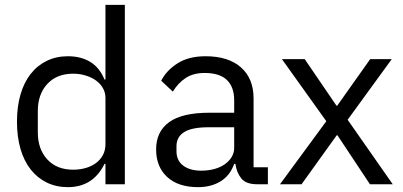

<svg xmlns="http://www.w3.org/2000/svg" viewBox="-20 -760 1661 792"><path d="M415 -84H411Q364 12 260 12Q212 12 173 -7Q134 -26 106.5 -61Q79 -96 64.5 -146Q50 -196 50 -258Q50 -320 64.5 -370Q79 -420 106.5 -455Q134 -490 173 -509Q212 -528 260 -528Q314 -528 352.5 -504.5Q391 -481 411 -432H415V-740H495V0H415ZM282 -60Q309 -60 333.5 -67Q358 -74 376 -87.5Q394 -101 404.5 -120.5Q415 -140 415 -165V-357Q415 -378 404.5 -396.5Q394 -415 376 -428Q358 -441 333.5 -448.5Q309 -456 282 -456Q214 -456 175 -413.5Q136 -371 136 -302V-214Q136 -145 175 -102.5Q214 -60 282 -60Z M1040 0Q995 0 975.5 -24Q956 -48 951 -84H946Q929 -36 890 -12Q851 12 797 12Q715 12 669.5 -30Q624 -72 624 -144Q624 -217 677.5 -256Q731 -295 844 -295H946V-346Q946 -401 916 -430Q886 -459 824 -459Q777 -459 745.5 -438Q714 -417 693 -382L645 -427Q666 -469 712 -498.5Q758 -528 828 -528Q922 -528 974 -482Q1026 -436 1026 -354V-70H1085V0ZM810 -56Q840 -56 865 -63Q890 -70 908 -83Q926 -96 936 -113Q946 -130 946 -150V-235H840Q771 -235 739.5 -215Q708 -195 708 -157V-136Q708 -98 735.5 -77Q763 -56 810 -56Z M1135 0 1326 -260 1143 -516H1237L1368 -324H1371L1507 -516H1596L1414 -266L1600 0H1506L1372 -202H1369L1224 0Z"/></svg>

Font: IBM Plex Sans Thai Looped
Style: Regular
Weight: 400
Designer: Mike Abbink, Paul van der Laan, Pieter van Rosmalen, Ben Mitchell, Mark Frömberg
Foundry: Bold Monday
Version: Version 1.1